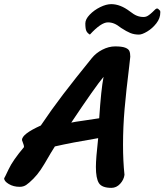

<svg xmlns="http://www.w3.org/2000/svg" viewBox="-37 -889 794 927"><path d="M397 -722Q385 -729 380 -739.5Q375 -750 375 -776Q375 -796 396 -818Q417 -840 446.5 -854.5Q476 -869 500 -869Q544 -869 590 -834Q609 -819 624 -813Q639 -807 656 -807Q668 -807 678 -813.5Q688 -820 698 -829.5Q708 -839 713 -844Q717 -848 722 -848Q726 -848 730 -843Q734 -838 735 -838Q737 -838 737 -829Q737 -801 718 -776.5Q699 -752 674 -737Q649 -722 634 -722Q611 -722 592.5 -729.5Q574 -737 548 -754Q529 -769 514.5 -775Q500 -781 484 -781Q451 -781 397 -722ZM228 -182Q204 -144 197 -131Q176 -94 159.5 -69.5Q143 -45 124 -26Q103 -5 89.5 4Q76 13 58 13Q28 13 5.5 -0.5Q-17 -14 -17 -28Q-15 -30 5 -72.5Q25 -115 79 -179Q79 -187 74 -199Q69 -211 69 -213Q69 -242 160 -283Q211 -359 267.5 -433Q324 -507 406 -608Q426 -633 457 -649Q488 -665 519 -665Q551 -665 567 -659Q583 -653 587.5 -643Q592 -633 592 -615Q588 -585 587 -570Q572 -449 564.5 -362.5Q557 -276 557 -190Q557 -111 564 -45Q561 -21 543 -1.5Q525 18 501 18Q455 18 440.5 -5Q426 -28 426 -83Q426 -123 437 -222Q306 -200 228 -182ZM362 -306 442 -318Q451 -457 463 -518Q424 -472 307 -297Q325 -301 362 -306Z"/></svg>

Font: Sriracha
Style: Regular
Weight: 400
Designer: Suppakit Chalermlarp
Version: Version 1.002g